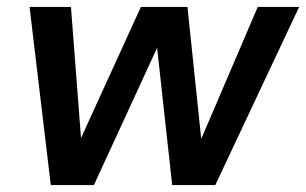

<svg xmlns="http://www.w3.org/2000/svg" viewBox="-20 -532 880 552"><path d="M126 0 65 -512H184L215 -108L201 -109L385 -512H519L561 -109L548 -108L721 -512H840L599 0H475L429 -419H443L250 0Z"/></svg>

Font: DM Sans 12pt SemiBold
Style: Italic
Weight: 600
Italic angle: -10°
Version: Version 4.004;gftools[0.9.30]